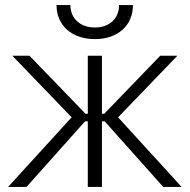

<svg xmlns="http://www.w3.org/2000/svg" viewBox="-20 -741 752 761"><path d="M204 -721C204 -640 265 -586 356 -586C447 -586 507 -640 507 -721H452C452 -668 414 -632 356 -632C298 -632 259 -668 259 -721ZM328 0H384V-260H395L627 0H700L448 -276L683 -520H615L393 -290H384V-520H328V-290H319L97 -520H29L264 -276L12 0H85L317 -260H328Z"/></svg>

Font: Fixel Display Light
Style: Regular
Weight: 300
Designer: AlfaBravo + MacPaw
Foundry: Kyrylo Tkachov, Marchela Mozhyna, Serhii Makarenko, Maria Weinstein, Zakhar Kryvoshyya
Version: Version 1.211